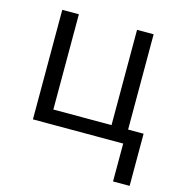

<svg xmlns="http://www.w3.org/2000/svg" viewBox="-107 -628 840 906"><g transform="rotate(15 313.0 -175.0)"><path d="M532.2 -69.8H607.9V185.1H526.9V0H85.9V-535.2H167V-69.8H451.2V-535.2H532.2Z"/></g></svg>

Font: OpenSansEmoji
Style: Regular
Weight: 400
Foundry: MorbZ
Version: Version 1.000;PS 001.000;hotconv 1.0.70;makeotf.lib2.5.58329